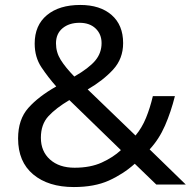

<svg xmlns="http://www.w3.org/2000/svg" viewBox="-20 -745 772 775"><path d="M304 -725Q384 -725 430.5 -684.5Q477 -644 477 -571Q477 -508 436.5 -464Q396 -420 334 -384L527 -198Q553 -229 569.5 -269.5Q586 -310 597 -357H686Q670 -293 646 -238Q622 -183 584 -142L730 0H611L524 -84Q477 -42 419 -16Q361 10 278 10Q175 10 114 -41Q53 -92 53 -186Q53 -263 94.5 -309.5Q136 -356 207 -396Q175 -432 147.5 -473Q120 -514 120 -569Q120 -643 169.5 -684Q219 -725 304 -725ZM301 -653Q259 -653 232.5 -631Q206 -609 206 -570Q206 -534 225 -503.5Q244 -473 280 -436Q339 -470 364.5 -500.5Q390 -531 390 -571Q390 -607 366 -630Q342 -653 301 -653ZM260 -341Q206 -309 175.5 -276Q145 -243 145 -189Q145 -134 182 -101Q219 -68 281 -68Q345 -68 391 -89Q437 -110 468 -139Z"/></svg>

Font: Noto Sans Old Persian
Style: Regular
Weight: 400
Designer: Monotype Design Team
Foundry: Monotype Imaging Inc.
Version: Version 2.001; ttfautohint (v1.8.4.7-5d5b)